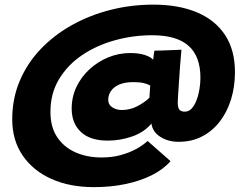

<svg xmlns="http://www.w3.org/2000/svg" viewBox="-20 -768 1010 809"><path d="M375.5 20.5Q274 20.5 196.8 -14Q119.5 -48.5 75.5 -112.8Q31.5 -177 31.5 -265.5Q31.5 -352 63 -426.8Q94.5 -501.5 151 -560.8Q207.5 -620 282.5 -662Q357.5 -704 445 -726.2Q532.5 -748.5 626 -748.5Q732.5 -748.5 809.8 -716Q887 -683.5 928.5 -620.2Q970 -557 970 -464Q970 -403.5 953.8 -350.2Q937.5 -297 906.8 -256.8Q876 -216.5 832.2 -193.5Q788.5 -170.5 733 -170.5Q687.5 -170.5 655 -191.8Q622.5 -213 618 -247.5Q588 -211 537.5 -193.2Q487 -175.5 434 -175.5Q359.5 -175.5 320.8 -212Q282 -248.5 282 -310.5Q282 -359.5 302.2 -402Q322.5 -444.5 357.5 -476.5Q392.5 -508.5 436.5 -526.5Q480.5 -544.5 528.5 -544.5Q563.5 -544.5 588.5 -536.8Q613.5 -529 625.5 -516.5Q626 -525 627.8 -537Q629.5 -549 630.5 -554.5Q641.5 -554.5 663 -555.2Q684.5 -556 707.2 -557Q730 -558 744.5 -558.5Q741 -524 738.5 -487.2Q736 -450.5 733.8 -418Q731.5 -385.5 730.2 -363.8Q729 -342 729 -337Q729 -313.5 736.2 -305.5Q743.5 -297.5 758.5 -297.5Q775.5 -297.5 787.8 -311Q800 -324.5 808.2 -346Q816.5 -367.5 820.5 -392.5Q824.5 -417.5 824.5 -440.5Q824.5 -530.5 774.5 -575Q724.5 -619.5 621.5 -619.5Q540.5 -619.5 463.8 -598.2Q387 -577 326 -535.8Q265 -494.5 228.8 -434.5Q192.5 -374.5 192.5 -296Q192.5 -232.5 221 -190Q249.5 -147.5 298.2 -126Q347 -104.5 408.5 -104.5Q452 -104.5 488.5 -114.5Q525 -124.5 553.8 -140.2Q582.5 -156 602 -174L698.5 -89Q668 -54 619.5 -29.8Q571 -5.5 509 7.5Q447 20.5 375.5 20.5ZM493 -304.5Q527 -304.5 556.8 -319.5Q586.5 -334.5 609.5 -356L613 -407.5Q603.5 -413.5 586 -417.8Q568.5 -422 541.5 -422Q506 -422 482.5 -411.8Q459 -401.5 447.5 -384.5Q436 -367.5 436 -347.5Q436 -327 453.2 -315.8Q470.5 -304.5 493 -304.5Z"/></svg>

Font: Grandstander Thin ExtraBold
Style: Italic
Weight: 800
Italic angle: -15°
Version: Version 1.200